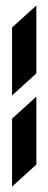

<svg xmlns="http://www.w3.org/2000/svg" viewBox="-20 -680 177 704"><path d="M24.2 -330V-579.2L113.3 -660V-410.8ZM24.2 4.2V-245L113.3 -325.8V-76.7Z"/></svg>

Font: Manufacturing Consent
Style: Regular
Weight: 400
Version: Version 3.000; ttfautohint (v1.8.4.7-5d5b)